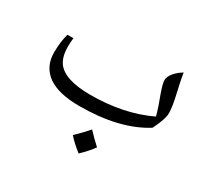

<svg xmlns="http://www.w3.org/2000/svg" viewBox="-151 -692 1232 1163"><g transform="rotate(30 465.0 -110.5)"><path d="M142 -328Q138 -304 138 -268Q138 -198 166 -158Q220 -82 402 -82Q634 -82 812 -167Q798 -221 768 -299Q746 -361 746 -384.5Q746 -408 768 -435Q790 -462 824 -482Q829 -447 837 -412Q845 -377 852 -344Q870 -265 870 -223.5Q870 -182 828 -98Q657 10 377 10Q233 10 158 -42Q83 -96 83 -196Q84 -276 100 -328ZM596 173Q570 211 518 261Q464 219 432 182Q484 132 516 94Q556 137 596 173Z"/></g></svg>

Font: Autonym
Style: Regular
Weight: 500
Version: Version 1.0.20131126